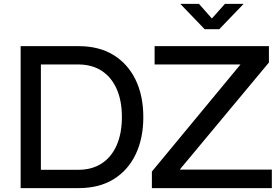

<svg xmlns="http://www.w3.org/2000/svg" viewBox="-20 -966 1432 986"><path d="M86 0V-729H384Q488 -729 562 -684Q636 -639 676 -557Q716 -475 716 -364Q716 -256 677 -174Q638 -92 564 -46Q490 0 384 0ZM190 -72 168 -94H381Q453 -94 503 -127Q553 -160 579.5 -221Q606 -282 606 -365Q606 -449 579 -509.5Q552 -570 502 -602.5Q452 -635 381 -635H168L190 -657ZM760 0V-85L1215 -635H774V-729H1361V-645L903 -95H1376V0ZM1031 -816 906 -946H1002L1068 -871L1135 -946H1231L1106 -816Z"/></svg>

Font: BDO Grotesk
Style: Regular
Weight: 400
Designer: Deni Anggara
Foundry: Lokal Container
Version: Version 2.000